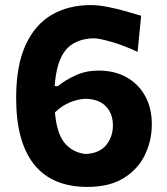

<svg xmlns="http://www.w3.org/2000/svg" viewBox="-20 -722 657 755"><path d="M324 13Q184.5 13 114 -75.5Q43.5 -164 43.5 -336.5Q43.5 -464 80.5 -544.8Q117.5 -625.5 183.5 -663.8Q249.5 -702 337 -702Q367 -702 403.8 -694.8Q440.5 -687.5 475.5 -677.5Q510.5 -667.5 535 -660L521 -518Q469.5 -542.5 419.5 -557Q369.5 -571.5 347 -571.5Q272.5 -568.5 237 -523.5Q201.5 -478.5 195 -383.5L207 -383Q238.5 -408.5 279 -426.5Q319.5 -444.5 368 -444.5Q430 -444.5 477 -418.5Q524 -392.5 550.5 -345Q577 -297.5 577 -232.5Q577 -169.5 550 -113.2Q523 -57 467 -22Q411 13 324 13ZM319.5 -333.5Q287 -333 254.5 -319.2Q222 -305.5 196 -280Q203.5 -195.5 235.2 -158.5Q267 -121.5 317 -116.5Q371 -119 397.5 -151.5Q424 -184 424 -229Q424 -273.5 398 -302.2Q372 -331 319.5 -333.5Z"/></svg>

Font: Commissioner Flair
Style: Bold
Weight: 700
Designer: Kostas Bartsokas
Foundry: Kostas Bartsokas
Version: Version 1.000; ttfautohint (v1.8.3)